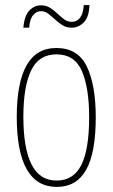

<svg xmlns="http://www.w3.org/2000/svg" viewBox="-20 -819 443 756"><path d="M357 -357Q357 -217 319 -150Q281 -83 204 -83Q46 -83 46 -359Q46 -493 84.5 -561.5Q123 -630 202 -630Q287 -630 322 -557Q357 -484 357 -357ZM72 -359Q72 -236 104 -172Q136 -108 203 -108Q269 -108 300 -169Q331 -230 331 -358Q331 -473 302.5 -539Q274 -605 202 -605Q133 -605 102.5 -541.5Q72 -478 72 -359ZM72 -710Q76 -757 95.5 -777.5Q115 -798 141 -798Q162 -798 177.5 -788Q193 -778 206 -765.5Q219 -753 232.5 -743Q246 -733 262 -733Q305 -733 310 -799H332Q331 -753 310.5 -731.5Q290 -710 262 -710Q241 -710 225.5 -720Q210 -730 196.5 -742.5Q183 -755 170 -765Q157 -775 141 -775Q124 -775 110.5 -759.5Q97 -744 95 -710Z"/></svg>

Font: Noto Sans Kannada UI ExtraCondensed Thin
Style: Regular
Weight: 100
Width: 2
Designer: Jelle Bosma - Monotype Design Team
Foundry: Monotype Imaging Inc.
Version: Version 2.005; ttfautohint (v1.8.4.7-5d5b)